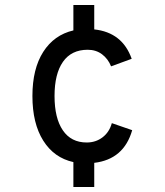

<svg xmlns="http://www.w3.org/2000/svg" viewBox="-20 -732 656 764"><path d="M272 -87Q195 -104 152 -172.5Q109 -241 109 -350Q109 -458 152 -525.5Q195 -593 272 -611V-712H355V-615Q467 -603 504 -498L422 -468Q410 -498 386 -516Q362 -534 329 -534Q264 -534 230.5 -486Q197 -438 197 -350Q197 -262 230 -213.5Q263 -165 325 -165Q361 -165 388 -185.5Q415 -206 425 -242L506 -214Q473 -98 355 -84V12H272Z"/></svg>

Font: Overpass Mono
Style: Regular
Weight: 400
Monospace: yes
Designer: Delve Withrington, Dave Bailey
Foundry: Delve Fonts
Version: Version 1.000;DELV;Overpass